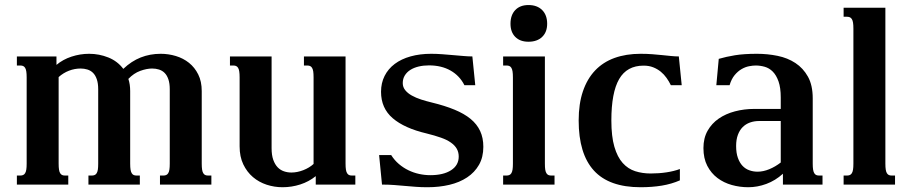

<svg xmlns="http://www.w3.org/2000/svg" viewBox="-20 -747 3691 777"><path d="M796.4 -85Q796.4 -69.8 797.9 -60.5Q799.3 -51.3 802.7 -45.9Q806.2 -40.5 810.8 -38.6Q815.4 -36.6 822.3 -36.6H835.4V0H627.4V-36.6H641.1Q647.5 -36.6 652.3 -38.6Q657.2 -40.5 660.6 -45.9Q664.1 -51.3 665.5 -60.5Q667 -69.8 667 -85V-385.7Q667 -409.7 661.4 -426Q655.8 -442.4 646.2 -451.9Q636.7 -461.4 623.5 -465.6Q610.4 -469.7 595.7 -469.7Q573.7 -469.7 547.6 -460.2Q521.5 -450.7 499.5 -427.7Q506.8 -405.8 506.8 -378.4V-85Q506.8 -69.8 508.3 -60.5Q509.8 -51.3 513.2 -45.9Q516.6 -40.5 521.2 -38.6Q525.9 -36.6 532.7 -36.6H545.9V0H337.9V-36.6H351.6Q357.9 -36.6 362.8 -38.6Q367.7 -40.5 371.1 -45.9Q374.5 -51.3 376 -60.5Q377.4 -69.8 377.4 -85V-385.7Q377.4 -409.7 371.8 -426Q366.2 -442.4 356.7 -451.9Q347.2 -461.4 334 -465.6Q320.8 -469.7 306.2 -469.7Q282.2 -469.7 259.3 -460.9Q236.3 -452.1 217.3 -435.1V-85Q217.3 -69.8 218.8 -60.5Q220.2 -51.3 223.6 -45.9Q227.1 -40.5 231.7 -38.6Q236.3 -36.6 243.2 -36.6H256.3V0H48.3V-36.6H62Q68.4 -36.6 73.2 -38.6Q78.1 -40.5 81.5 -45.9Q85 -51.3 86.4 -60.5Q87.9 -69.8 87.9 -85V-433.6Q87.9 -448.7 86.4 -458Q85 -467.3 81.5 -472.7Q78.1 -478 73.2 -480Q68.4 -481.9 62 -481.9H48.3V-518.6H208.5V-484.4Q234.4 -506.3 269.3 -517.8Q304.2 -529.3 340.8 -529.3Q381.3 -529.3 418.5 -514.4Q455.6 -499.5 479 -468.3Q511.7 -499.5 549.3 -514.4Q586.9 -529.3 630.4 -529.3Q661.6 -529.3 691.7 -520.3Q721.7 -511.2 744.9 -492.7Q768.1 -474.1 782.2 -445.8Q796.4 -417.5 796.4 -378.4Z M1249 -433.6Q1249 -448.7 1247.6 -458Q1246.1 -467.3 1242.7 -472.7Q1239.3 -478 1234.4 -480Q1229.5 -481.9 1223.1 -481.9H1210V-518.6H1378.4V-85Q1378.4 -69.8 1379.9 -60.5Q1381.3 -51.3 1384.8 -45.9Q1388.2 -40.5 1392.8 -38.6Q1397.5 -36.6 1404.3 -36.6H1418V0H1257.8V-34.2Q1230 -11.7 1195.1 -0.5Q1160.2 10.7 1123.5 10.7Q1090.3 10.7 1059.1 0.5Q1027.8 -9.8 1003.7 -30.3Q979.5 -50.8 964.6 -81.8Q949.7 -112.8 949.7 -154.8V-433.6Q949.7 -448.7 948.2 -458Q946.8 -467.3 943.4 -472.7Q939.9 -478 935.1 -480Q930.2 -481.9 923.8 -481.9H910.6V-518.6H1079.1V-147.5Q1079.1 -119.1 1085.9 -100.1Q1092.8 -81.1 1103.8 -69.8Q1114.7 -58.6 1129.2 -53.7Q1143.6 -48.8 1159.2 -48.8Q1182.6 -48.8 1207.3 -58.3Q1231.9 -67.9 1249 -83.5Z M1721.7 -38.1Q1774.4 -38.1 1805.4 -58.1Q1836.4 -78.1 1836.4 -113.3Q1836.4 -130.9 1828.6 -144.8Q1820.8 -158.7 1804.9 -169.9Q1789.1 -181.2 1764.4 -189.9Q1739.7 -198.7 1706.1 -207Q1616.7 -228 1569.3 -268.6Q1522 -309.1 1522 -375.5Q1522 -411.1 1536.4 -439.7Q1550.8 -468.3 1577.4 -488.3Q1604 -508.3 1641.6 -518.8Q1679.2 -529.3 1725.1 -529.3Q1746.1 -529.3 1769 -527.6Q1792 -525.9 1814.2 -523.9Q1836.4 -522 1856.4 -520.3Q1876.5 -518.6 1891.6 -518.6L1903.3 -402.3H1859.4Q1840.3 -440.4 1803.5 -461.4Q1766.6 -482.4 1715.8 -482.4Q1693.8 -482.4 1674.3 -477.8Q1654.8 -473.1 1640.6 -464.1Q1626.5 -455.1 1618.2 -441.7Q1609.9 -428.2 1609.9 -410.6Q1609.9 -394.5 1619.9 -382.1Q1629.9 -369.6 1646.5 -360.4Q1663.1 -351.1 1684.3 -344.2Q1705.6 -337.4 1728 -332Q1780.3 -319.3 1819.3 -303.2Q1858.4 -287.1 1884.3 -265.9Q1910.2 -244.6 1923.1 -216.8Q1936 -189 1936 -152.8Q1936 -110.8 1918.5 -80.1Q1900.9 -49.3 1870.4 -29.1Q1839.8 -8.8 1798.6 1Q1757.3 10.7 1710 10.7Q1684.6 10.7 1662.6 9Q1640.6 7.3 1618.9 5.4Q1597.2 3.4 1574.7 1.7Q1552.2 0 1525.9 0L1514.2 -119.6H1563Q1576.2 -98.6 1594.2 -83.3Q1612.3 -67.9 1633.1 -57.9Q1653.8 -47.9 1676.3 -43Q1698.7 -38.1 1721.7 -38.1Z M2016.1 -518.6H2185.1V-85Q2185.1 -69.8 2186.5 -60.5Q2188 -51.3 2191.4 -45.9Q2194.8 -40.5 2199.5 -38.6Q2204.1 -36.6 2210.9 -36.6H2224.1V0H2016.1V-36.6H2029.8Q2036.1 -36.6 2041 -38.6Q2045.9 -40.5 2049.3 -45.9Q2052.7 -51.3 2054.2 -60.5Q2055.7 -69.8 2055.7 -85V-433.6Q2055.7 -448.7 2054.2 -458Q2052.7 -467.3 2049.3 -472.7Q2045.9 -478 2041 -480Q2036.1 -481.9 2029.8 -481.9H2016.1ZM2045.9 -650.9Q2045.9 -686 2065.2 -706.3Q2084.5 -726.6 2118.7 -726.6Q2153.8 -726.6 2174.1 -706.3Q2194.3 -686 2194.3 -650.9Q2194.3 -617.2 2174.1 -597.7Q2153.8 -578.1 2118.7 -578.1Q2084.5 -578.1 2065.2 -597.7Q2045.9 -617.2 2045.9 -650.9Z M2613.3 -44.9Q2647 -44.9 2677.5 -49.6Q2708 -54.2 2731.4 -63V-17.1Q2697.8 -2.4 2658.2 4.2Q2618.7 10.7 2572.3 10.7Q2444.8 10.7 2383.3 -56.9Q2321.8 -124.5 2321.8 -259.3Q2321.8 -326.7 2338.9 -377.2Q2356 -427.7 2388.2 -461.7Q2420.4 -495.6 2467 -512.5Q2513.7 -529.3 2572.3 -529.3Q2597.7 -529.3 2619.6 -527.6Q2641.6 -525.9 2660.6 -523.9Q2679.7 -522 2696.3 -520.3Q2712.9 -518.6 2727.1 -518.6L2738.8 -402.3H2694.8Q2687.5 -417.5 2677.5 -431.6Q2667.5 -445.8 2654.1 -456.8Q2640.6 -467.8 2623.5 -474.6Q2606.4 -481.4 2584.5 -481.4Q2517.1 -481.4 2485.6 -427Q2454.1 -372.6 2454.1 -259.3Q2454.1 -194.8 2466.3 -153.1Q2478.5 -111.3 2500 -87.4Q2521.5 -63.5 2550.5 -54.2Q2579.6 -44.9 2613.3 -44.9Z M3139.6 -257.3H3052.2Q3032.2 -257.3 3015.1 -251.2Q2998 -245.1 2985.6 -232.7Q2973.1 -220.2 2966.1 -201.2Q2959 -182.1 2959 -156.2Q2959 -127.9 2966.1 -108.2Q2973.1 -88.4 2984.9 -75.9Q2996.6 -63.5 3012.5 -57.9Q3028.3 -52.2 3045.9 -52.2Q3068.8 -52.2 3093.3 -62.3Q3117.7 -72.3 3139.6 -89.4ZM3269 -85Q3269 -69.8 3270.5 -60.5Q3272 -51.3 3275.4 -45.9Q3278.8 -40.5 3283.4 -38.6Q3288.1 -36.6 3294.9 -36.6H3308.6V0H3148.4V-43.9Q3117.7 -16.1 3081.3 -2.7Q3044.9 10.7 3008.3 10.7Q2974.1 10.7 2941.7 1.7Q2909.2 -7.3 2883.5 -26.6Q2857.9 -45.9 2842.3 -75.9Q2826.7 -106 2826.7 -147.9Q2826.7 -188 2843.5 -217.8Q2860.4 -247.6 2888.7 -267.1Q2917 -286.6 2954.3 -296.4Q2991.7 -306.2 3032.2 -306.2H3139.6V-352.1Q3139.6 -392.1 3130.6 -417.5Q3121.6 -442.9 3107.2 -457.3Q3092.8 -471.7 3074.5 -476.8Q3056.2 -481.9 3038.1 -481.9Q3026.9 -481.9 3011.5 -479Q2996.1 -476.1 2981 -467.3Q2965.8 -458.5 2952.9 -442.9Q2939.9 -427.2 2932.6 -402.3H2878.9L2888.7 -508.8Q2903.8 -513.2 2919.9 -516.8Q2936 -520.5 2954.3 -523.4Q2972.7 -526.4 2994.4 -527.8Q3016.1 -529.3 3043 -529.3Q3085.9 -529.3 3126.7 -521Q3167.5 -512.7 3199 -491.9Q3230.5 -471.2 3249.8 -436.5Q3269 -401.9 3269 -349.1Z M3394 -715.8H3563V-85Q3563 -69.8 3564.5 -60.5Q3565.9 -51.3 3569.3 -45.9Q3572.8 -40.5 3577.4 -38.6Q3582 -36.6 3588.9 -36.6H3602.1V0H3394V-36.6H3407.7Q3414.1 -36.6 3418.9 -38.6Q3423.8 -40.5 3427.2 -45.9Q3430.7 -51.3 3432.1 -60.5Q3433.6 -69.8 3433.6 -85V-630.9Q3433.6 -646 3432.1 -655.3Q3430.7 -664.6 3427.2 -669.9Q3423.8 -675.3 3418.9 -677.2Q3414.1 -679.2 3407.7 -679.2H3394Z"/></svg>

Font: Arian AMU Serif
Style: Bold
Weight: 700
Designer: Ruben Hakobyan (Tarumian)
Foundry: Ruben Hakobyan (Tarumian)
Version: Version 1.002